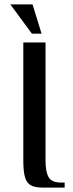

<svg xmlns="http://www.w3.org/2000/svg" viewBox="-20 -853 330 873"><path d="M86 -123V-660H187V-123Q187 -72 201 -47.5Q215 -23 257 -23H274V0H176Q140 0 121 -10Q102 -20 94 -46Q86 -72 86 -123ZM27 -833H128L169 -700H125Z"/></svg>

Font: El Messiri Medium
Style: Regular
Weight: 500
Designer: Mohamed Gaber
Foundry: Kief Type Foundry
Version: Version 2.007